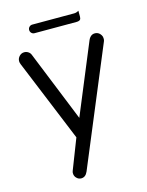

<svg xmlns="http://www.w3.org/2000/svg" viewBox="-127 -713 777 1013"><g transform="rotate(-15 262.0 -206.0)"><path d="M188.5 223.6Q212.4 223.6 224.1 196.3L490.7 -443.8Q493.2 -449.7 493.2 -456.5Q493.2 -463.4 492.2 -468.3Q489.3 -478 481.4 -486.3Q470.2 -497.1 455.1 -497.1Q439.9 -497.1 430.2 -486.8Q423.8 -481 419.4 -470.7L260.7 -87.4L105 -473.1Q101.1 -483.9 91.1 -490.5Q81.1 -497.1 69.3 -497.1Q53.7 -497.1 42.5 -485.4Q31.2 -473.6 31.2 -458Q31.2 -450.7 34.7 -441.9L219.2 7.8L154.8 173.3Q152.3 180.2 152.3 184.8Q152.3 189.5 152.8 192.4Q153.3 195.3 154.1 198Q154.8 200.7 156.2 203.1Q158.7 208.5 164.1 213.4Q174.3 223.6 188.5 223.6ZM402.3 -634.8Q390.1 -627 377 -627H148.4Q138.7 -627 131.8 -620.1Q125 -613.3 125 -603.5Q125 -593.8 131.8 -586.9Q138.7 -580.1 148.4 -580.1H377Q391.1 -580.1 397.5 -585.9Q402.3 -591.3 402.3 -601.6Z"/></g></svg>

Font: YuPearl-Light
Style: Light
Weight: 300
Designer: Max Yao
Foundry: Max-Everyday
Version: Version 1.011; ttfautohint (v1.8.3)